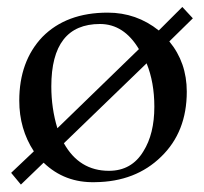

<svg xmlns="http://www.w3.org/2000/svg" viewBox="-20 -503 574 541"><path d="M523.4 -451.4 457.1 -386.3Q506.3 -326.9 506.3 -244.6Q506.3 -131.4 434.3 -61.7Q362.3 9.1 248 10.3Q162.3 12.6 102.9 -44.6L38.9 17.1L11.4 -16L75.4 -76.6Q34.3 -139.4 34.3 -219.4Q34.3 -330.3 99.4 -398.9Q166.9 -467.4 283.4 -467.4Q364.6 -467.4 427.4 -417.1L493.7 -483.4ZM371.4 -364.6Q329.1 -435.4 261.7 -435.4Q124.6 -435.4 124.6 -259.4Q124.6 -197.7 141.7 -141.7ZM414.9 -202.3Q414.9 -270.9 393.1 -324.6L160 -99.4Q203.4 -21.7 286.9 -21.7Q350.9 -21.7 384 -76.6Q414.9 -125.7 414.9 -202.3Z"/></svg>

Font: t
Style: Regular
Weight: 400
Designer: Takis Katsoulidis and George D. Matthiopoulos
Foundry: Takis Katsoulidis and George D. Matthiopoulos
Version: Version 1.0 ; ttfautohint (v1.8.1)